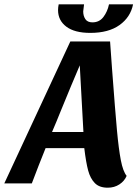

<svg xmlns="http://www.w3.org/2000/svg" viewBox="-64 -853 646 893"><path d="M437 20Q398 20 377 -1.5Q356 -23 346 -60Q336 -97 328 -164H148Q116 -85 84 0H-44L263 -660H448L457 -534Q472 -333 480 -246.5Q488 -160 498 -108Q508 -56 525 -35Q515 -11 491.5 4.5Q468 20 437 20ZM217 -333Q208 -311 198.5 -287.5Q189 -264 178 -239H324L307 -549Q268 -458 217 -333ZM323 -800Q323 -779 333 -764Q343 -749 366 -749Q398 -749 417 -774Q436 -799 443 -833H555Q543 -773 492 -736.5Q441 -700 356 -700Q283 -700 244.5 -729Q206 -758 206 -806Q206 -818 209 -833H327Q323 -805 323 -800Z"/></svg>

Font: Sansita
Style: Bold Italic
Weight: 700
Italic angle: -11°
Designer: Pablo Cosgaya
Foundry: Omnibus-Type
Version: Version 1.006